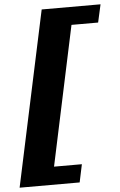

<svg xmlns="http://www.w3.org/2000/svg" viewBox="-79 -791 602 962"><g transform="rotate(-5 222.0 -310.0)"><path d="M301 40 282 130H-20L168 -750H464L444 -660H310L161 40Z"/></g></svg>

Font: Roboto Serif 20pt ExtraBold
Style: Italic
Weight: 800
Italic angle: -10°
Version: Version 1.007